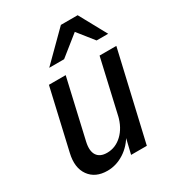

<svg xmlns="http://www.w3.org/2000/svg" viewBox="-180 -846 877 962"><g transform="rotate(-30 258.0 -365.0)"><path d="M159 10Q89 10 55 -37.5Q21 -85 39 -162L119 -510H216L138 -170Q127 -121 144 -95Q161 -69 202 -69Q251 -69 289 -105Q327 -141 342 -203L331 -103Q302 -49 256 -19.5Q210 10 159 10ZM300 0 326 -108H320L412 -510H509L391 0ZM163 -583 321 -740H418L504 -583H437L332 -715H414L249 -583Z"/></g></svg>

Font: Instrument Sans SemiCondensed Medium
Style: Italic
Weight: 500
Width: 4
Italic angle: -13°
Designer: Rodrigo Fuenzalida
Foundry: fragTYPE
Version: Version 1.000;gftools[0.9.28]